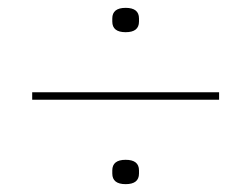

<svg xmlns="http://www.w3.org/2000/svg" viewBox="-20 -550 640 489"><path d="M62 -296V-315H538V-296ZM300 -81Q266 -81 266 -108V-116Q266 -143 300 -143Q334 -143 334 -116V-108Q334 -81 300 -81ZM300 -468Q266 -468 266 -495V-503Q266 -530 300 -530Q334 -530 334 -503V-495Q334 -468 300 -468Z"/></svg>

Font: IBM Plex Sans Arabic Thin
Style: Regular
Weight: 100
Designer: Mike Abbink, Paul van der Laan, Pieter van Rosmalen, Wael Morcos, Khajak Apelian
Foundry: Bold Monday
Version: Version 1.101